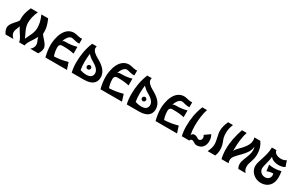

<svg xmlns="http://www.w3.org/2000/svg" viewBox="209 -2250 5831 3811"><g transform="rotate(30 3124.0 -345.0)"><path d="M35 -136C35 -97 49 -52 84 0H265C219 -36 199 -87 199 -125C199 -186 229 -203 244 -278H248C298 -176 394 -74 394 0H522C522 -74 618 -176 668 -278H672C687 -203 717 -186 717 -125C717 -87 697 -36 651 0H832C867 -52 881 -97 881 -136C881 -242 720 -345 724 -394C725 -407 725 -419 725 -431C725 -503 711 -578 657 -700H501C549 -598 567 -507 567 -425C567 -301 493 -207 463 -124H457C428 -207 354 -301 354 -425C354 -507 372 -598 420 -700H259C205 -578 191 -503 191 -431C191 -419 191 -407 192 -394C195 -345 35 -242 35 -136Z M1442 -153C1335 -122 1245 -108 1134 -103C1114 -163 1101 -221 1101 -290C1101 -372 1154 -370 1196 -370C1280 -370 1351 -365 1443 -345V-500C1354 -475 1285 -468 1196 -468C1156 -468 1135 -462 1128 -445H1124C1134 -478 1147 -510 1165 -536C1191 -575 1225 -601 1258 -601C1280 -601 1311 -591 1343 -583C1373 -576 1408 -570 1443 -575V-685C1409 -681 1385 -685 1356 -691C1320 -699 1282 -710 1248 -710C1154 -710 1078 -657 1028 -563C972 -458 961 -321 961 -269C961 -178 976 -89 998 0H1491Z M1911 -502C1829 -547 1763 -599 1763 -662C1763 -674 1765 -686 1769 -700H1666C1601 -540 1576 -384 1576 -216C1576 -142 1584 -69 1601 0H1768H1875C1931 0 2148 0 2148 -206C2148 -352 2020 -442 1911 -502ZM1874 -108C1816 -108 1766 -119 1729 -132C1718 -188 1714 -246 1714 -304C1714 -370 1718 -435 1725 -497L1730 -500C1779 -448 1813 -425 1866 -395C1981 -330 2010 -269 2010 -218C2010 -142 1951 -108 1874 -108ZM1843 -311C1817 -311 1796 -289 1796 -263C1796 -237 1817 -216 1843 -216C1869 -216 1891 -237 1891 -263C1891 -289 1869 -311 1843 -311Z M2704 -153C2597 -122 2507 -108 2396 -103C2376 -163 2363 -221 2363 -290C2363 -372 2416 -370 2458 -370C2542 -370 2613 -365 2705 -345V-500C2616 -475 2547 -468 2458 -468C2418 -468 2397 -462 2390 -445H2386C2396 -478 2409 -510 2427 -536C2453 -575 2487 -601 2520 -601C2542 -601 2573 -591 2605 -583C2635 -576 2670 -570 2705 -575V-685C2671 -681 2647 -685 2618 -691C2582 -699 2544 -710 2510 -710C2416 -710 2340 -657 2290 -563C2234 -458 2223 -321 2223 -269C2223 -178 2238 -89 2260 0H2753Z M3173 -502C3091 -547 3025 -599 3025 -662C3025 -674 3027 -686 3031 -700H2928C2863 -540 2838 -384 2838 -216C2838 -142 2846 -69 2863 0H3030H3137C3193 0 3410 0 3410 -206C3410 -352 3282 -442 3173 -502ZM3136 -108C3078 -108 3028 -119 2991 -132C2980 -188 2976 -246 2976 -304C2976 -370 2980 -435 2987 -497L2992 -500C3041 -448 3075 -425 3128 -395C3243 -330 3272 -269 3272 -218C3272 -142 3213 -108 3136 -108ZM3105 -311C3079 -311 3058 -289 3058 -263C3058 -237 3079 -216 3105 -216C3131 -216 3153 -237 3153 -263C3153 -289 3131 -311 3105 -311Z M3966 -153C3859 -122 3769 -108 3658 -103C3638 -163 3625 -221 3625 -290C3625 -372 3678 -370 3720 -370C3804 -370 3875 -365 3967 -345V-500C3878 -475 3809 -468 3720 -468C3680 -468 3659 -462 3652 -445H3648C3658 -478 3671 -510 3689 -536C3715 -575 3749 -601 3782 -601C3804 -601 3835 -591 3867 -583C3897 -576 3932 -570 3967 -575V-685C3933 -681 3909 -685 3880 -691C3844 -699 3806 -710 3772 -710C3678 -710 3602 -657 3552 -563C3496 -458 3485 -321 3485 -269C3485 -178 3500 -89 3522 0H4015Z M4484 -239C4500 -226 4508 -199 4508 -175C4508 -145 4486 -110 4450 -110C4406 -110 4398 -153 4326 -153C4300 -153 4268 -133 4268 -109H4263C4249 -172 4243 -238 4243 -304C4243 -451 4262 -597 4298 -700H4190C4125 -540 4100 -384 4100 -216C4100 -142 4108 -69 4125 0H4297C4297 -16 4315 -37 4341 -37C4383 -37 4408 10 4466 10C4581 10 4647 -72 4647 -187C4647 -242 4635 -287 4609 -327Z M4894 -700C4863 -635 4849 -563 4849 -492C4849 -327 4919 -308 4919 -145C4919 -93 4909 -48 4889 0H4717C4752 -78 4768 -123 4768 -189C4768 -279 4724 -385 4724 -473C4724 -553 4750 -633 4782 -700Z M5009 -216C5009 -142 5017 -69 5034 0H5196C5185 -28 5183 -41 5183 -68C5183 -145 5266 -213 5330 -280C5399 -352 5474 -438 5474 -534H5478C5487 -511 5490 -487 5490 -462C5490 -389 5457 -309 5422 -224C5404 -180 5393 -138 5393 -98C5393 -64 5401 -31 5420 1H5587C5561 -32 5538 -54 5538 -127C5538 -220 5601 -291 5601 -441C5601 -539 5570 -632 5519 -700H5383C5391 -677 5393 -655 5393 -640C5393 -574 5374 -500 5233 -361C5194 -322 5161 -287 5156 -258H5152V-294C5152 -441 5171 -597 5207 -700H5099C5044 -540 5009 -384 5009 -216Z M6024 -366C5981 -366 5940 -371 5907 -379L5926 -238C5971 -257 6015 -265 6067 -267C6091 -191 6042 -119 5962 -119C5880 -119 5823 -178 5823 -246C5823 -309 5878 -458 5878 -539L5882 -540C5917 -490 5993 -463 6070 -463C6121 -463 6173 -475 6213 -499L6168 -630C6132 -608 6105 -595 6047 -595C5971 -595 5890 -633 5890 -700H5785C5785 -500 5681 -343 5681 -216C5681 -99 5790 20 5942 20C6095 20 6197 -85 6197 -248C6197 -286 6192 -346 6184 -388C6120 -373 6077 -366 6024 -366Z"/></g></svg>

Font: Brassia
Style: Regular
Weight: 400
Designer: Ariel Martín Pérez
Foundry: Tunera Type Foundry
Version: Version 1.600;hotconv 1.0.109;makeotfexe 2.5.65596